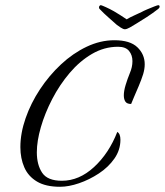

<svg xmlns="http://www.w3.org/2000/svg" viewBox="-20 -695 631 735"><path d="M586 -675Q591 -675 591 -670Q591 -665 586 -661Q564 -644 542.5 -630Q521 -616 501 -604Q490 -597 477.5 -590Q465 -583 458 -583Q452 -583 442 -589.5Q432 -596 427 -600Q416 -610 396.5 -627Q377 -644 361 -661Q359 -663 359 -667Q359 -671 362 -673.5Q365 -676 367 -675Q371 -674 385.5 -667.5Q400 -661 416 -652Q428 -645 439 -638Q450 -631 465 -621Q478 -629 494 -636Q510 -643 522 -649Q529 -653 543 -659Q557 -665 570 -670Q583 -675 585 -675ZM210 20Q155 20 121.5 0Q88 -20 73 -54.5Q58 -89 58 -132Q58 -185 78 -242.5Q98 -300 133 -353Q168 -406 213.5 -448.5Q259 -491 311.5 -516Q364 -541 418 -541Q478 -541 506 -514Q534 -487 534 -449Q534 -431 528 -411Q521 -389 511 -365.5Q501 -342 493 -323.5Q485 -305 482 -297Q466 -297 460 -306Q454 -315 454 -330Q454 -347 461 -370Q468 -393 477 -415Q487 -438 487 -461Q487 -484 474 -500Q461 -516 432 -516Q379 -516 332 -488.5Q285 -461 246.5 -415.5Q208 -370 180 -316Q152 -262 136.5 -208.5Q121 -155 121 -112Q121 -64 141.5 -33.5Q162 -3 217 -3Q283 -3 340 -55.5Q397 -108 429 -190Q441 -183 441 -160Q441 -121 418 -88Q395 -55 358.5 -31Q322 -7 282.5 6.5Q243 20 210 20Z"/></svg>

Font: Birthstone
Style: Regular
Weight: 400
Designer: Robert E. Leuschke
Foundry: Robert E. Leuschke
Version: Version 1.013; ttfautohint (v1.8.3)